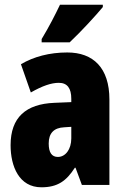

<svg xmlns="http://www.w3.org/2000/svg" viewBox="-20 -786 534 816"><path d="M417 -756V-766H235C214 -722 189 -673 157 -620V-606H276C326 -653 389 -722 417 -756ZM266 -563C190 -563 123 -545 69 -513L111 -393C160 -421 198 -434 230 -434C266 -434 283 -411 283 -366V-352L211 -349C90 -344 25 -287 25 -169C25 -79 61 10 156 10C225 10 262 -17 298 -73H301L328 0H445V-363C445 -498 376 -563 266 -563ZM253 -245 283 -247V-198C283 -151 258 -119 226 -119C200 -119 187 -138 187 -176C187 -220 209 -243 253 -245Z"/></svg>

Font: Noto Sans Lao Looped ExtraCondensed Black
Style: Regular
Weight: 900
Width: 2
Designer: Mark Frömberg, Ben Mitchell
Foundry: The Fontpad Ltd
Version: Version 1.002